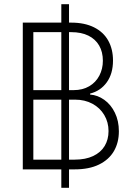

<svg xmlns="http://www.w3.org/2000/svg" viewBox="-20 -816 649 925"><path d="M275.4 0H89.8V-707H275.4V-795.9H312.5V-707H323.2Q387.7 -707 433.1 -684.3Q478.5 -661.6 501.5 -620.4Q524.4 -579.1 524.4 -524.4Q524.4 -460.9 494.4 -419.4Q464.4 -377.9 414.1 -365.2V-360.4Q450.2 -357.9 482.2 -335.2Q514.2 -312.5 533.4 -273.2Q552.7 -233.9 552.7 -183.6Q552.7 -128.9 528.6 -87.6Q504.4 -46.4 456.8 -23.2Q409.2 0 339.8 0H312.5V88.9H275.4ZM502.9 -184.6Q502.9 -227.1 482.4 -261.7Q461.9 -296.4 425.3 -316.2Q388.7 -335.9 341.8 -335.9H312.5V-46.9H339.8Q392.1 -46.9 428.7 -64.2Q465.3 -81.5 484.1 -112.5Q502.9 -143.6 502.9 -184.6ZM475.6 -523.4Q475.6 -565.4 457.8 -596.4Q439.9 -627.4 405.8 -644.3Q371.6 -661.1 323.2 -661.1H312.5V-381.8H335Q377.9 -381.8 409.7 -400.4Q441.4 -418.9 458.5 -451.4Q475.6 -483.9 475.6 -523.4ZM275.4 -46.9V-335.9H140.6V-46.9ZM275.4 -381.8V-661.1H140.6V-381.8Z"/></svg>

Font: Pretendard ExtraLight
Style: Regular
Weight: 200
Designer: Base glyphs from Inter by Rasmus Andersson; Hangeul glyphs from Noto Sans CJK(Source Han Sans) by Jang Soo-young and Kan
Foundry: Kil Hyung-jin
Version: Version 1.309